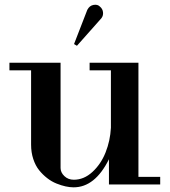

<svg xmlns="http://www.w3.org/2000/svg" viewBox="-20 -782 719 814"><path d="M292 12.2Q276.4 12.2 258.3 8.3Q240.2 4.4 219.5 -3.9Q198.7 -12.2 179.9 -26.9Q161.1 -41.5 145.8 -60.5Q130.4 -79.6 121.1 -107.7Q111.8 -135.7 111.8 -168.9V-483.9H20V-516.1H236.8V-69.8Q236.8 -50.8 252.9 -35.4Q269 -20 293 -20Q335.9 -20 371.8 -53Q407.7 -85.9 427.5 -135.5Q447.3 -185.1 450.2 -240.2V-483.9H359.9V-516.1H566.9V-32.2H659.2V0H441.9V-106.9Q382.8 12.2 292 12.2ZM293.9 -595.2 350.1 -740.2Q359.4 -758.3 376.7 -761.2Q394 -764.2 403.8 -753.9Q415 -744.6 416.7 -730.5Q418.5 -716.3 410.2 -705.1L306.2 -587.9Z"/></svg>

Font: Fin Serif Display
Style: Italic
Weight: 400
Designer: J. Blake Harris
Version: Version 1.006;FEAKit 1.0